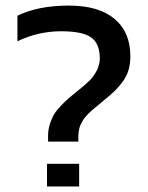

<svg xmlns="http://www.w3.org/2000/svg" viewBox="-20 -674 535 694"><path d="M153.8 -162.1V-184.1Q153.8 -205.6 160.4 -226.1Q167 -246.6 175.3 -260.5Q183.6 -274.4 200.2 -291.7Q216.8 -309.1 226.8 -317.6Q236.8 -326.2 257.3 -342.8Q262.7 -347.2 265.1 -349.1Q290.5 -369.6 304.4 -383.5Q318.4 -397.5 329.6 -418.7Q340.8 -439.9 340.8 -462.9Q340.8 -516.1 309.6 -538.6Q278.3 -561 201.2 -561Q118.7 -561 43 -524.9V-617.2Q117.7 -653.8 229 -653.8Q336.9 -653.8 394 -605.7Q451.2 -557.6 451.2 -471.2Q451.2 -443.8 444.8 -421.6Q438.5 -399.4 424.3 -379.9Q410.2 -360.4 394.8 -345.5Q379.4 -330.6 354 -310.1Q350.1 -306.6 338.4 -296.9Q326.7 -287.1 323.2 -284.4Q319.8 -281.7 310.3 -273.4Q300.8 -265.1 297.9 -261.7Q294.9 -258.3 288.1 -250.5Q281.2 -242.7 279.1 -238Q276.9 -233.4 272.7 -225.8Q268.6 -218.3 267.1 -211.7Q265.6 -205.1 264.4 -196.8Q263.2 -188.5 263.2 -179.2V-162.1ZM149.9 0V-82H266.1V0Z"/></svg>

Font: Kanit
Style: Regular
Weight: 400
Designer: Katatrad Team
Foundry: CadsonDemak
Version: Version 1.000;PS 001.000;hotconv 1.0.88;makeotf.lib2.5.64775